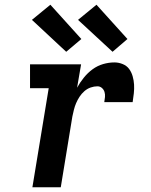

<svg xmlns="http://www.w3.org/2000/svg" viewBox="-20 -792 640 812"><path d="M117 0 186 -419H107V-520H323L306 -421Q318 -443 334.5 -463.5Q351 -484 371.5 -499Q392 -514 416 -521Q440 -528 464 -528Q482 -528 499 -521Q516 -514 526 -500.5Q536 -487 541 -469.5Q546 -452 547 -434Q548 -416 546 -397.5Q544 -379 541 -360H421Q423 -371 424 -382Q425 -393 422 -403Q419 -413 411 -420Q403 -427 392 -427Q378 -427 363.5 -422Q349 -417 337 -406.5Q325 -396 316.5 -383Q308 -370 302 -356Q296 -342 292.5 -327.5Q289 -313 286 -299L237 0ZM456 -573 310 -708 388 -772 519 -627ZM260 -573 115 -708 193 -772 324 -627Z"/></svg>

Font: Iosevka HT Extended
Style: Bold Italic
Weight: 700
Width: 7
Italic angle: -9°
Monospace: yes
Designer: Belleve Invis
Foundry: Belleve Invis
Version: Version 32.3.0; ttfautohint (v1.8.4)